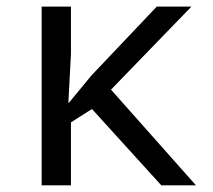

<svg xmlns="http://www.w3.org/2000/svg" viewBox="-20 -556 640 576"><path d="M187 -248 253.9 -329.1 450.2 -536.1H554.2L313 -287.1L567.9 0H463.9L255.9 -229L192.9 -189V0H105V-536.1H192.9V-394L185.1 -248Z"/></svg>

Font: Droid Sans Mono
Style: Regular
Weight: 400
Monospace: yes
Foundry: Ascender Corporation
Version: Version 1.00 build 112